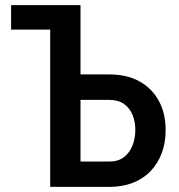

<svg xmlns="http://www.w3.org/2000/svg" viewBox="-20 -731 699 751"><path d="M23.4 -615.2V-710.9H214.8V-615.2ZM260.7 -439.9H407.7Q476.6 -439.9 525.6 -412.6Q574.7 -385.3 601.3 -336.4Q627.9 -287.6 627.9 -221.7Q627.9 -172.9 612.8 -132.3Q597.7 -91.8 569.3 -62Q541 -32.2 500 -16.1Q459 0 407.7 0H176.3V-710.9H294.9V-99.1H407.7Q442.4 -99.1 464.8 -116.5Q487.3 -133.8 498.3 -161.9Q509.3 -189.9 509.3 -222.7Q509.3 -255.4 498.3 -282Q487.3 -308.6 464.8 -324.5Q442.4 -340.3 407.7 -340.3H260.7Z"/></svg>

Font: Roboto Condensed Medium
Style: Regular
Weight: 500
Designer: Christian Robertson
Foundry: Google
Version: Version 3.0